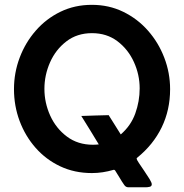

<svg xmlns="http://www.w3.org/2000/svg" viewBox="-20 -712 765 798"><path d="M38.1 -341.3Q38.1 -409.7 61.8 -472.4Q85.4 -535.2 128.7 -584.7Q171.9 -634.3 231.2 -663.1Q290.5 -691.9 361.8 -691.9Q432.6 -691.9 491.9 -663.1Q551.3 -634.3 595 -584.7Q638.7 -535.2 662.8 -472.2Q687 -409.2 687 -341.3Q687 -254.9 652.1 -182.9Q617.2 -110.8 550.3 -56.6Q547.9 -55.2 547.9 -52.2Q547.9 -48.8 557.4 -34.4Q566.9 -20 579.3 -2Q591.8 16.1 601.3 31.7Q610.8 47.4 610.8 53.7Q610.8 62.5 601.8 64.5Q592.8 66.4 586.4 66.4H513.7Q502.9 66.4 496.6 57.1Q486.3 42.5 477.3 26.9Q468.3 11.2 458.5 -3.4Q456.5 -6.3 453.1 -6.3Q452.6 -6.3 452.1 -6.1Q451.7 -5.9 451.2 -5.9Q429.2 0.5 407 3.9Q384.8 7.3 361.8 7.3Q289.6 7.3 230.2 -20.8Q170.9 -48.8 127.9 -97.7Q85 -146.5 61.5 -209.2Q38.1 -272 38.1 -341.3ZM431.6 -233.4Q444.3 -213.4 456.8 -193.4Q469.2 -173.3 481.9 -153.3Q523.9 -189.5 542.2 -240.2Q560.5 -291 560.5 -344.7Q560.5 -401.4 536.6 -454.1Q512.7 -506.8 468.3 -540.5Q423.8 -574.2 362.3 -574.2Q300.3 -574.2 255.9 -540Q211.4 -505.9 188 -452.9Q164.6 -399.9 164.6 -342.8Q164.6 -284.7 188.7 -231.4Q212.9 -178.2 258.3 -144.3Q303.7 -110.4 366.2 -110.4Q378.4 -110.4 390.6 -111.8Q372.6 -141.6 354.5 -171.1Q336.4 -200.7 317.9 -230Q346.7 -231 375 -231.9Q403.3 -232.9 431.6 -233.4Z"/></svg>

Font: Belanosima
Style: Regular
Weight: 400
Designer: The DocRepair Project, Santiago Orozco
Foundry: Google
Version: Version 2.000